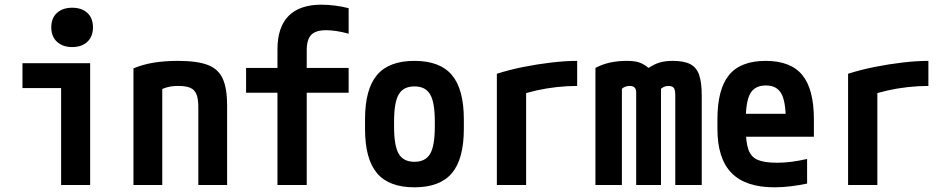

<svg xmlns="http://www.w3.org/2000/svg" viewBox="-20 -790 4040 820"><path d="M241 0V-414H76V-520H365V0ZM288 -589Q248 -589 223.5 -611.5Q199 -634 199 -673Q199 -713 223.5 -735Q248 -757 288 -757Q329 -757 353 -735Q377 -713 377 -673Q377 -634 353 -611.5Q329 -589 288 -589Z M550 -498Q591 -515 637 -522.5Q683 -530 740 -530Q821 -530 866.5 -513Q912 -496 931 -454.5Q950 -413 950 -340V0H827V-333Q827 -368 819 -387.5Q811 -407 792.5 -415Q774 -423 741 -423Q723 -423 708 -420.5Q693 -418 675.5 -411Q658 -404 631 -389L673 -466V0H550Z M1165 0V-394H1031V-500H1165V-579Q1165 -674 1212.5 -722Q1260 -770 1353 -770Q1381 -770 1412 -766Q1443 -762 1469 -755V-646Q1441 -654 1416 -657.5Q1391 -661 1373 -661Q1329 -661 1309.5 -641.5Q1290 -622 1290 -575V-500H1469V-394H1290V0Z M1750 10Q1641 10 1590 -50.5Q1539 -111 1539 -240V-280Q1539 -409 1590 -469.5Q1641 -530 1750 -530Q1859 -530 1910 -469.5Q1961 -409 1961 -280V-240Q1961 -111 1910 -50.5Q1859 10 1750 10ZM1750 -99Q1797 -99 1817 -133Q1837 -167 1837 -249V-271Q1837 -353 1817 -387Q1797 -421 1750 -421Q1703 -421 1683 -387Q1663 -353 1663 -271V-249Q1663 -167 1683 -133Q1703 -99 1750 -99Z M2102 -475Q2155 -492 2215 -504Q2275 -516 2335 -523Q2395 -530 2445 -530V-423Q2402 -423 2357 -418Q2312 -413 2270 -403.5Q2228 -394 2196 -382L2227 -440V0H2102Z M2523 0V-500Q2551 -515 2584 -522.5Q2617 -530 2657 -530Q2690 -530 2709.5 -523.5Q2729 -517 2750 -500Q2776 -517 2799 -523.5Q2822 -530 2854 -530Q2901 -530 2928 -516Q2955 -502 2966 -470Q2977 -438 2977 -381V0H2864V-383Q2864 -398 2861.5 -406.5Q2859 -415 2852.5 -419Q2846 -423 2834 -423Q2825 -423 2817 -419.5Q2809 -416 2803 -411V0H2697V-395Q2697 -405 2694 -411Q2691 -417 2685 -420Q2679 -423 2669 -423Q2650 -423 2636 -411V0Z M3287 10Q3164 10 3104 -51.5Q3044 -113 3044 -240V-280Q3044 -409 3093.5 -469.5Q3143 -530 3250 -530Q3357 -530 3406.5 -469.5Q3456 -409 3456 -280V-206H3104V-304H3359L3336 -272V-275Q3336 -357 3316.5 -391Q3297 -425 3251 -425Q3204 -425 3184.5 -391Q3165 -357 3165 -275V-245Q3165 -184 3176 -152Q3187 -120 3215.5 -107.5Q3244 -95 3298 -95Q3327 -95 3356.5 -98.5Q3386 -102 3427 -111V-6Q3394 1 3358 5.5Q3322 10 3287 10Z M3602 -475Q3655 -492 3715 -504Q3775 -516 3835 -523Q3895 -530 3945 -530V-423Q3902 -423 3857 -418Q3812 -413 3770 -403.5Q3728 -394 3696 -382L3727 -440V0H3602Z"/></svg>

Font: M PLUS Code Latin SemiBold
Style: Regular
Weight: 600
Designer: Coji Morishita
Foundry: UNDERFOREST DESIGN
Version: Version 1.002; ttfautohint (v1.8.3)